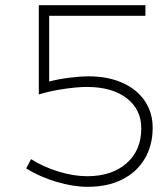

<svg xmlns="http://www.w3.org/2000/svg" viewBox="-20 -719 649 742"><path d="M570 -225Q570 -157 539 -105Q508 -53 451.5 -25Q395 3 319 3Q262 3 197.5 -16.5Q133 -36 81 -68L100 -104Q147 -74 206 -56Q265 -38 317 -38Q412 -38 469 -88Q526 -138 526 -223Q526 -296 469.5 -339.5Q413 -383 316 -383Q278 -383 225 -375Q172 -367 130 -354V-699H542V-658H170V-404Q204 -413 247 -418.5Q290 -424 323 -424Q397 -424 453 -399Q509 -374 539.5 -329Q570 -284 570 -225Z"/></svg>

Font: TypoPRO Montserrat Alternates
Style: Regular
Weight: 275
Designer: Julieta Ulanovsky
Foundry: Julieta Ulanovsky
Version: Version 6.001